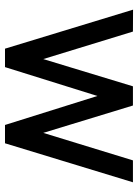

<svg xmlns="http://www.w3.org/2000/svg" viewBox="86 -622 545 757"><g transform="rotate(90 358.5 -243.5)"><path d="M544.9 9.3H472.7L358.4 -355L244.6 9.3H171.9L18.1 -495.6L104.5 -495.1L212.9 -141.6L320.3 -495.1H396L503.9 -141.6L612.3 -495.1H698.7Z"/></g></svg>

Font: Potro Sans Bangla SemiBold
Style: Regular
Weight: 600
Designer: Jayed Ahsan Saad
Foundry: Codepotro
Version: Potro Sans Bangla;Version 0.996;CodepotroFonts;